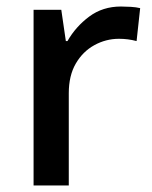

<svg xmlns="http://www.w3.org/2000/svg" viewBox="-20 -569 467 589"><path d="M351 -549Q365 -549 381.5 -548Q398 -547 410 -544L399 -443Q373 -450 345 -450Q305 -450 269.5 -430.5Q234 -411 212.5 -374Q191 -337 191 -283V0H83V-539H168L182 -443H187Q212 -487 253.5 -518Q295 -549 351 -549Z"/></svg>

Font: Noto Sans Sora Sompeng Medium
Style: Regular
Weight: 500
Designer: Monotype Design Team. David Williams.
Foundry: Monotype Imaging Inc.
Version: Version 2.101; ttfautohint (v1.8.4.7-5d5b)